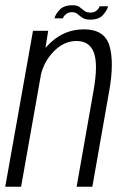

<svg xmlns="http://www.w3.org/2000/svg" viewBox="-37 -713 474 733"><path d="M-17 0 89 -595.5H147L136.5 -530Q145.5 -540.5 156.5 -550.5Q210.5 -601 283.5 -601Q362 -601 380.8 -538.5Q399.5 -476 380 -366L315.5 0H255.5L320 -366Q338 -467 321.5 -511.8Q305 -556.5 255 -556.5Q206 -556.5 166.5 -515Q131.5 -478 119.5 -429L43.5 0ZM307.5 -638Q288.5 -638 278 -645Q267.5 -652 259.2 -659.2Q251 -666.5 238 -666.5Q223 -666.5 213.8 -658.2Q204.5 -650 203.5 -643H171Q174 -657.5 190.2 -675.2Q206.5 -693 239.5 -693Q257.5 -693 266.8 -686Q276 -679 284.5 -672Q293 -665 309 -665Q323 -665 332.2 -673.2Q341.5 -681.5 343 -689H375.5Q373 -675.5 357.2 -656.8Q341.5 -638 307.5 -638Z"/></svg>

Font: Anybody Light
Style: Italic
Weight: 300
Italic angle: -10°
Designer: Tyler Finck
Foundry: Etcetera Type Company
Version: Version 1.010; ttfautohint (v1.8.3) -l 8 -r 50 -G 200 -x 14 